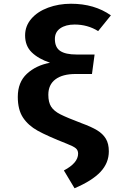

<svg xmlns="http://www.w3.org/2000/svg" viewBox="-20 -779 640 1025"><path d="M572 -697 504 -613Q448 -648 378 -648Q331 -648 302 -628Q273 -608 273 -571Q273 -526 301.5 -507Q330 -488 388 -488H485L471 -384H384Q314 -384 276 -355.5Q238 -327 238 -273Q238 -233 253 -209.5Q268 -186 302.5 -168.5Q337 -151 416 -121Q468 -102 498.5 -83.5Q529 -65 545 -38.5Q561 -12 561 29Q561 91 516.5 138.5Q472 186 378 226L321 131Q397 91 397 41Q397 23 384.5 12.5Q372 2 336 -12Q232 -53 181.5 -81Q131 -109 103 -151Q75 -193 75 -262Q75 -340 123.5 -385Q172 -430 247 -444Q185 -465 149.5 -499.5Q114 -534 114 -590Q114 -640 147 -678.5Q180 -717 236.5 -738Q293 -759 359 -759Q484 -759 572 -697Z"/></svg>

Font: Fira Mono
Style: Bold
Weight: 700
Monospace: yes
Designer: Carrois Corporate & Edenspiekermann AG
Foundry: Carrois Corporate GbR & Edenspiekermann AG
Version: Version 3.206